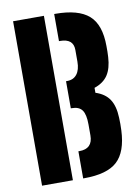

<svg xmlns="http://www.w3.org/2000/svg" viewBox="-89 -860 670 920"><g transform="rotate(-10 246.0 -400.0)"><path d="M40 0V-800H190V0ZM240 0V-132H245Q310 -132 310 -197V-250Q310 -299.5 294.8 -320.2Q279.5 -341 245 -341H240V-473H245Q276.5 -473 293.2 -494.8Q310 -516.5 310 -556V-613Q310 -668 245 -668H240V-800H245Q357 -800 408.5 -754.8Q460 -709.5 460 -605Q460 -591 460 -578Q460 -565 459 -552Q456 -497.5 434.8 -465.2Q413.5 -433 369 -418V-394Q415 -379 436.5 -346.2Q458 -313.5 460 -257Q461.5 -226.5 460 -195Q455.5 -91 406.2 -45.5Q357 0 245 0Z"/></g></svg>

Font: Big Shoulders Stencil Display Black
Style: Regular
Weight: 900
Designer: Patric King
Foundry: XO Type Co
Version: Version 1.000